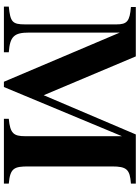

<svg xmlns="http://www.w3.org/2000/svg" viewBox="114 -830 716 984"><g transform="rotate(90 472.0 -338.0)"><path d="M678 -605V-109C678 -50 664 -32 589 -25V0H921V-25C841 -32 833 -53 833 -126V-554C833 -629 848 -646 921 -651V-676H669L468 -204L269 -676H16V-651C89 -645 105 -631 105 -577V-108C105 -43 92 -33 14 -25V0H248V-25C166 -31 147 -53 147 -129V-594L399 0H426Z"/></g></svg>

Font: XITS
Style: Bold
Weight: 700
Designer: MicroPress Inc., with final additions and corrections provided by Coen Hoffman, Elsevier (retired)
Version: Version 1.107